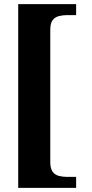

<svg xmlns="http://www.w3.org/2000/svg" viewBox="-20 -780 447 928"><path d="M68 128V-760H348V-707H305Q283 -707 264 -702Q245 -697 234 -682Q223 -667 223 -635V3Q223 34 234 49.5Q245 65 264 70Q283 75 305 75H348V128Z"/></svg>

Font: Noto Serif Gujarati
Style: Bold
Weight: 700
Version: Version 2.102